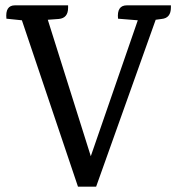

<svg xmlns="http://www.w3.org/2000/svg" viewBox="-20 -699 663 719"><path d="M455 -679H620V-671Q620 -631 585 -628L563 -625L340 0H272L62 -623L4 -629Q-1 -679 36 -679H235V-670Q235 -631 200 -628L159 -625L320 -114L496 -623L422 -629Q417 -679 455 -679Z"/></svg>

Font: Karma Medium
Style: Regular
Weight: 500
Designer: Joana Correia
Foundry: Indian Type Foundry
Version: Version 1.202;PS 1.0;hotconv 1.0.78;makeotf.lib2.5.61930; tt